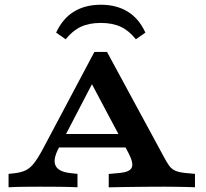

<svg xmlns="http://www.w3.org/2000/svg" viewBox="-20 -790 867 810"><path d="M228.5 -166.8Q202.2 -118.1 214.2 -91.7Q226.3 -65.3 277.1 -59.7L306.9 -56.5V0Q270.6 -1.6 230.7 -2Q190.8 -2.4 150.5 -2.4Q115.8 -2.4 81.1 -2Q46.4 -1.6 16.1 0V-56.5L39.5 -58.9Q67.7 -62.1 86.9 -70.8Q106 -79.4 122.6 -100.3Q139.2 -121.3 159.5 -158.8L378.2 -571H431.4L671.3 -128.2Q683.9 -104.3 694.1 -90.4Q704.2 -76.6 719.8 -69.7Q735.3 -62.8 763.8 -60.1L802.6 -56.5V0Q788.8 -0.8 765.7 -1.2Q742.7 -1.6 718 -2Q693.2 -2.4 674.3 -2.4H670.2H672.1Q648.2 -2.4 617.5 -2.2Q586.7 -2 553.9 -1.6Q521.1 -1.2 491.2 -0.8Q461.3 -0.4 438.7 0.4V-56.1L486.7 -60.5Q528.2 -64.5 536.1 -83.6Q543.9 -102.7 521.8 -145L356.8 -455.6L378.5 -455.2ZM204.7 -168 233 -224.8H527.1L554.1 -168ZM405.3 -770Q471.9 -770 519.3 -740.6Q566.7 -711.2 593.4 -652.4L553.2 -624.3Q524.1 -660.9 489.2 -677.1Q454.3 -693.3 405.3 -693.3Q356.4 -693.3 321.4 -677.1Q286.5 -660.9 257 -624.3L216.8 -652.4Q243.9 -711.2 291.3 -740.6Q338.8 -770 405.3 -770Z"/></svg>

Font: Playfair 5pt SemiExpanded Light
Style: Regular
Weight: 300
Width: 6
Designer: Claus Eggers Sørensen
Foundry: Claus Eggers Sørensen
Version: Version 2.203